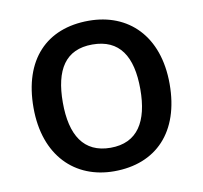

<svg xmlns="http://www.w3.org/2000/svg" viewBox="-67 -621 743 703"><g transform="rotate(-10 304.5 -269.5)"><path d="M558 -270C558 -449 453 -549 306 -549C149 -549 52 -449 52 -270C52 -91 158 10 303 10C459 10 558 -91 558 -270ZM161 -270C161 -392 204 -461 304 -461C405 -461 449 -392 449 -270C449 -149 405 -77 305 -77C205 -77 161 -149 161 -270Z"/></g></svg>

Font: Noto Sans Gujarati Medium
Style: Regular
Weight: 500
Designer: Jelle Bosma - Monotype Design Team, Universal Thirst
Foundry: Monotype Imaging Inc.
Version: Version 2.106